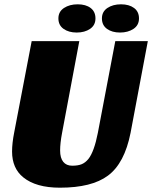

<svg xmlns="http://www.w3.org/2000/svg" viewBox="-20 -851 709 891"><path d="M36 -148Q36 -187 46 -237L127 -660H348L268 -234Q259 -187 259 -152.5Q259 -118 273.5 -100Q288 -82 315 -82Q342 -82 359 -89Q376 -96 390 -113Q417 -147 434 -234L515 -660H666L586 -235Q558 -93 481 -36Q406 20 258 20Q147 20 88 -28Q36 -70 36 -148ZM336 -700Q299 -700 275 -717Q251 -734 251 -765.5Q251 -797 277 -814Q303 -831 340.5 -831Q378 -831 400.5 -814Q423 -797 423 -765.5Q423 -734 398 -717Q373 -700 336 -700ZM537 -700Q500 -700 476.5 -717Q453 -734 453 -765.5Q453 -797 478.5 -814Q504 -831 541.5 -831Q579 -831 602 -814Q625 -797 625 -765.5Q625 -734 599.5 -717Q574 -700 537 -700Z"/></svg>

Font: Sansita One
Style: Regular
Weight: 400
Designer: Pablo Cosgaya
Foundry: Omnibus-Type
Version: Version 1.001